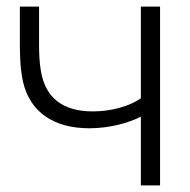

<svg xmlns="http://www.w3.org/2000/svg" viewBox="-20 -560 574 580"><path d="M463.5 0V-540H405.5V-263C370 -238.5 315.5 -223.5 260.5 -223.5C167.5 -223.5 117 -266 103.5 -345.5C99 -371 98 -400.5 98 -425V-540H40V-425C40 -410 40 -355 49.5 -313C70.5 -222 141.5 -172.5 250 -172.5C313 -172.5 370 -189.5 405.5 -207.5V0Z"/></svg>

Font: Hauora Light
Style: Regular
Weight: 300
Designer: Wayne Shih
Foundry: WCYS
Version: Version 1.001;hotconv 1.0.109;makeotfexe 2.5.65596